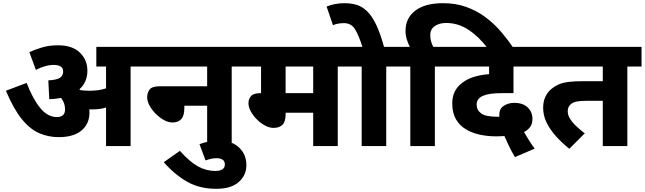

<svg xmlns="http://www.w3.org/2000/svg" viewBox="-20 -916 4043 1204"><path d="M541 -211Q541 -139 491 -97.5Q441 -56 348 -56Q283 -56 225.5 -81Q168 -106 116.5 -169.5Q65 -233 17 -347L147 -396Q186 -295 232.5 -238.5Q279 -182 336 -182Q388 -182 388 -230Q388 -270 363 -302Q329 -295 289 -294L283 -412Q337 -415 356.5 -428.5Q376 -442 376 -467Q376 -491 359 -500Q342 -509 319 -509Q290 -509 261.5 -500.5Q233 -492 205 -478L164 -589Q198 -605 243.5 -618.5Q289 -632 344 -632Q433 -632 480.5 -586.5Q528 -541 528 -473Q528 -401 478 -356Q480 -353 483 -351Q495 -349 509.5 -348Q524 -347 542 -347Q571 -347 596 -350.5Q621 -354 645 -362V-499H584V-622H889V-499H799V0H645V-242Q624 -235 602.5 -232.5Q581 -230 559 -230Q550 -230 540 -230Q541 -221 541 -211Z M874 -622H1523V-499H1433V0H1279V-253H1136V-238Q1136 -191 1117 -169.5Q1098 -148 1062 -148Q1036 -148 1008.5 -163Q981 -178 957 -202Q933 -226 918 -253.5Q903 -281 903 -306Q903 -335 918.5 -355Q934 -375 982 -375H1279V-499H874Z M1231 -12Q1261 -23 1290 -29Q1319 -35 1351 -35Q1432 -35 1478.5 8.5Q1525 52 1525 120Q1525 183 1477 225.5Q1429 268 1337 268Q1230 268 1151 222Q1072 176 1007 101L1108 30Q1171 100 1222.5 128Q1274 156 1329 156Q1390 156 1390 115Q1390 94 1375.5 85Q1361 76 1338 76Q1321 76 1303 80Q1285 84 1269 90Z M2098 -499V0H1944V-209H1771V-199Q1771 -153 1751.5 -133.5Q1732 -114 1695 -114Q1670 -114 1642.5 -128.5Q1615 -143 1591.5 -166.5Q1568 -190 1553 -217Q1538 -244 1538 -269Q1538 -294 1553.5 -313Q1569 -332 1616 -332L1617 -331V-499H1509V-622H2188V-499ZM1944 -499H1771V-332H1944Z M2402 -499V0H2248V-499H2173V-622H2493V-499ZM2255 -615Q2229 -697 2205.5 -734Q2182 -771 2136 -771Q2117 -771 2099 -767.5Q2081 -764 2068 -758L2028 -875Q2053 -885 2080.5 -890.5Q2108 -896 2140 -896Q2179 -896 2213.5 -886.5Q2248 -877 2279 -848.5Q2310 -820 2337.5 -764Q2365 -708 2390 -615Z M2553 -499H2478V-622H2550Q2538 -645 2530.5 -670.5Q2523 -696 2523 -723Q2523 -803 2584.5 -849.5Q2646 -896 2758 -896Q2839 -896 2905 -872Q2971 -848 3024.5 -808Q3078 -768 3121 -718Q3164 -668 3200 -615H3037Q2981 -688 2916.5 -730Q2852 -772 2778 -772Q2735 -772 2706.5 -752.5Q2678 -733 2678 -696Q2678 -674 2683.5 -655.5Q2689 -637 2697 -622H2798V-499H2707V0H2553Z M3209 69Q3189 36 3172 0.5Q3155 -35 3143 -63Q3116 -61 3089 -61Q3038 -61 2989 -71.5Q2940 -82 2901 -105.5Q2862 -129 2839 -168.5Q2816 -208 2816 -267Q2816 -311 2832.5 -343Q2849 -375 2879 -397Q2910 -421 2952.5 -434Q2995 -447 3047 -451V-499H2783V-622H3367V-499H3200V-332H3135Q3083 -332 3054.5 -327.5Q3026 -323 3006 -314Q2969 -297 2969 -260Q2969 -226 2997 -205Q3025 -184 3098 -184Q3104 -184 3111 -184Q3111 -191 3111 -196Q3111 -235 3140 -253Q3169 -271 3204 -271Q3260 -271 3289.5 -242Q3319 -213 3319 -171Q3319 -138 3303.5 -118.5Q3288 -99 3266 -88Q3279 -65 3296 -38Q3313 -11 3333 16Z M3914 -499V0H3760V-284H3669Q3621 -284 3597.5 -279.5Q3574 -275 3560 -263Q3540 -247 3540 -217Q3540 -187 3567.5 -153Q3595 -119 3647 -80L3550 17Q3504 -20 3467 -61Q3430 -102 3408 -146.5Q3386 -191 3386 -240Q3386 -279 3399.5 -308Q3413 -337 3436 -357Q3456 -374 3481 -385.5Q3506 -397 3543.5 -402Q3581 -407 3638 -407H3760V-499H3352V-622H4003V-499Z"/></svg>

Font: Noto Sans ExtraBold
Style: Italic
Weight: 800
Italic angle: -12°
Designer: Monotype Design Team
Foundry: Monotype Imaging Inc.
Version: Version 2.013; ttfautohint (v1.8.4.7-5d5b)